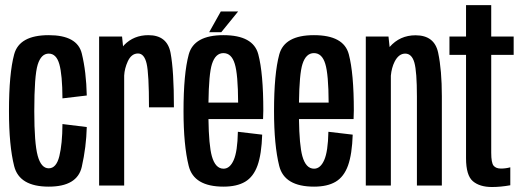

<svg xmlns="http://www.w3.org/2000/svg" viewBox="-20 -744 2096 770"><path d="M175.5 4.5Q57.5 4.5 36.8 -77.8Q16 -160 16 -298Q16 -449 36.8 -526Q57.5 -603 175.5 -603Q290 -603 308 -529.5Q326 -456 328 -361L230.5 -349.5Q230 -444 218 -486.5Q206 -529 175.5 -529Q145 -529 131.2 -484.8Q117.5 -440.5 117.5 -298Q117.5 -169.5 131.2 -119.2Q145 -69 175.5 -69Q206 -69 218 -117.8Q230 -166.5 230.5 -246.5L328 -234.5Q326 -154.5 308 -75Q290 4.5 175.5 4.5Z M577.5 -313.5Q577.5 -448.5 568 -489Q558.5 -529.5 533.5 -529.5Q507 -529.5 492.5 -498Q479.5 -469.5 478 -441V0H377.5V-597.5H469.5L473.5 -558Q475.5 -561 478 -563.5Q516.5 -603 575 -603Q650.5 -603 664 -532Q677.5 -461 677.5 -313.5Z M876.5 4.5Q757.5 4.5 736.8 -78.5Q716 -161.5 716 -298.5Q716 -448.5 737 -525.8Q758 -603 876 -603Q995.5 -603 1015.8 -526.5Q1036 -450 1036 -301Q1036 -282.5 1035 -266.5H816Q817.5 -161.5 829.5 -118Q843.5 -67.5 876.5 -67.5Q902 -67.5 917.2 -102Q932.5 -136.5 934 -215.5L1031.5 -204Q1029 -126 1012.8 -80.5Q996.5 -35 963.2 -15.2Q930 4.5 876.5 4.5ZM816 -332.5H935Q934.5 -446.5 921.5 -488Q908.5 -531 876 -531Q844 -531 830 -487Q817.5 -448 816 -332.5ZM819 -615 865.5 -698H935L867.5 -615Z M1239.5 4.5Q1120.5 4.5 1099.8 -78.5Q1079 -161.5 1079 -298.5Q1079 -448.5 1100 -525.8Q1121 -603 1239 -603Q1358.5 -603 1378.8 -526.5Q1399 -450 1399 -301Q1399 -282.5 1398 -266.5H1179Q1180.5 -161.5 1192.5 -118Q1206.5 -67.5 1239.5 -67.5Q1265 -67.5 1280.2 -102Q1295.5 -136.5 1297 -215.5L1394.5 -204Q1392 -126 1375.8 -80.5Q1359.5 -35 1326.2 -15.2Q1293 4.5 1239.5 4.5ZM1179 -332.5H1298Q1297.5 -446.5 1284.5 -488Q1271.5 -531 1239 -531Q1207 -531 1193 -487Q1180.5 -448 1179 -332.5Z M1447 0V-597.5H1538L1542.5 -555.5Q1583.5 -602.5 1646.5 -602.5Q1722.5 -602.5 1737.2 -532.5Q1752 -462.5 1752 -358V0H1652V-357Q1652 -457 1641.8 -493Q1631.5 -529 1605 -529Q1579 -529 1562.5 -496.5Q1550.5 -472.5 1547.5 -440.5V0Z M1953 6Q1904 6 1876.5 -17.2Q1849 -40.5 1849 -109.5V-524H1782.5V-597.5H1849V-723.5H1950V-597.5H2040V-524H1950V-131.5Q1950 -91 1959.5 -79.5Q1969 -68 1989 -68Q2008 -68 2026.5 -73V-1Q1988 6 1953 6Z"/></svg>

Font: Anybody Condensed Medium
Style: Regular
Weight: 500
Width: 3
Designer: Tyler Finck
Foundry: Etcetera Type Company
Version: Version 1.010; ttfautohint (v1.8.3) -l 8 -r 50 -G 200 -x 14 